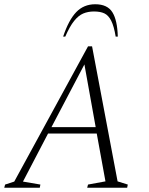

<svg xmlns="http://www.w3.org/2000/svg" viewBox="-35 -883 701 903"><path d="M-15 0 -11 -15 32 -29 379 -665H398L518 -30L566 -15L563 0H375L379 -15L461 -30L420 -255H191L73 -29L155 -15L152 0ZM207 -285H415L362 -580ZM262 -711Q288 -789 323.5 -826Q359 -863 413 -863Q470 -863 493.5 -825.5Q517 -788 519 -711H509Q501 -760 488 -785.5Q475 -811 456 -820Q437 -829 407 -829Q379 -829 356.5 -819.5Q334 -810 313.5 -784.5Q293 -759 272 -711Z"/></svg>

Font: Spectral SC ExtraLight
Style: Italic
Weight: 275
Italic angle: -10°
Designer: Jean-Baptiste Levee
Foundry: Production Type
Version: Version 2.001